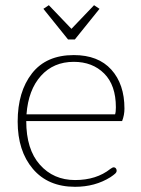

<svg xmlns="http://www.w3.org/2000/svg" viewBox="-20 -709 544 739"><path d="M147 -675 168 -689 255 -598 342 -689 363 -675 268 -557H242ZM48 -241Q48 -356 103 -426.5Q158 -497 264 -497Q358 -497 408.5 -441Q459 -385 459 -291Q459 -266 450 -243H81Q81 -134 133.5 -75Q186 -16 269 -16Q351 -16 405 -59Q413 -65 418 -65Q423 -65 426 -61Q429 -57 429 -52Q429 -46 423 -40.5Q417 -35 405 -27Q346 10 269 10Q165 10 106.5 -59Q48 -128 48 -241ZM423 -269Q426 -278 426 -296Q426 -381 381 -426Q336 -471 264 -471Q186 -471 137.5 -417Q89 -363 82 -269Z"/></svg>

Font: Maitree ExtraLight
Style: Regular
Weight: 250
Designer: CadsonDemak Team
Foundry: CadsonDemak
Version: Version 1.002